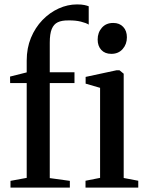

<svg xmlns="http://www.w3.org/2000/svg" viewBox="-20 -850 662 870"><path d="M27.5 0V-30.5L101 -44V-473.5H26L25.5 -503L101 -522V-575.5Q101 -632 120.2 -678.5Q139.5 -725 172.2 -759Q205 -793 245.8 -811.5Q286.5 -830 329 -830Q350 -830 362.5 -827.2Q375 -824.5 382 -821.5V-738.5Q370.5 -746 346.5 -752Q322.5 -758 290.5 -757.5Q260.5 -758 242 -749.2Q223.5 -740.5 214.5 -718.5Q205.5 -696.5 205.5 -657V-522.5H317.5V-473.5H205.5V-43L296.5 -30.5V0ZM367.5 0V-31L433.5 -44V-452L368 -471V-501.5L507.5 -531.5H521.5L540.5 -516V-43.5L606.5 -31V0ZM484 -606Q455.5 -606 439 -623.8Q422.5 -641.5 422.5 -671Q422.5 -702.5 441.5 -724.2Q460.5 -746 492.5 -746H493.5Q521.5 -746 538.2 -728.2Q555 -710.5 555 -681Q555 -649.5 535.8 -627.8Q516.5 -606 485 -606Z"/></svg>

Font: Merriweather 96pt Medium
Style: Regular
Weight: 500
Version: Version 2.100